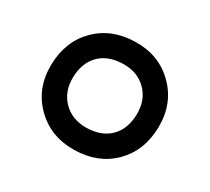

<svg xmlns="http://www.w3.org/2000/svg" viewBox="-46 -812 333 304"><g transform="rotate(-15 120.0 -660.0)"><path d="M160.9 -701.9Q141.6 -720.2 120.1 -720.2Q98.6 -720.2 79.3 -701.9Q60.1 -683.6 60.1 -660.2Q60.1 -636.7 79.3 -618.4Q98.6 -600.1 120.1 -600.1Q141.6 -600.1 160.9 -618.4Q180.2 -636.7 180.2 -660.2Q180.2 -683.6 160.9 -701.9ZM51 -730Q82 -759.8 120.1 -759.8Q158.2 -759.8 189.2 -730Q220.2 -700.2 220.2 -660.2Q220.2 -620.1 189.2 -590.1Q158.2 -560.1 120.1 -560.1Q82 -560.1 51 -590.1Q20 -620.1 20 -660.2Q20 -700.2 51 -730Z"/></g></svg>

Font: Mikodacs
Style: Regular
Weight: 400
Designer: gluk (gluksza@wp.pl)
Foundry: gluk (gluksza@wp.pl)
Version: Version 0.28